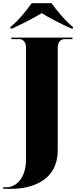

<svg xmlns="http://www.w3.org/2000/svg" viewBox="-47 -951 492 1211"><path d="M19 -781V-771H29C88 -797 174 -842 216 -868C257 -842 344 -797 403 -771H413V-781C365 -819 310 -886 278 -931H153C121 -886 67 -819 19 -781ZM-27 240H23C166 240 317 180 317 -2V-652C317 -687 339 -704 357 -704H410V-714H25V-704H79C95 -704 117 -687 117 -653V55C117 183 45 230 -3 230H-27Z"/></svg>

Font: Noto Serif Display Black
Style: Regular
Weight: 900
Designer: Monotype Design Team
Foundry: Monotype Imaging Inc.
Version: Version 2.009